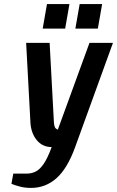

<svg xmlns="http://www.w3.org/2000/svg" viewBox="-20 -710 573 940"><path d="M132 210Q102 210 77.5 203.5Q53 197 36 190L45 140H110Q135 140 155.5 129.5Q176 119 195 90.5Q214 62 233 10Q188 10 160 -24Q132 -58 129 -110L108 -500H223L244 -110Q246 -85 254.5 -80Q263 -75 263 -75L418 -500H533L348 10Q310 115 256.5 162.5Q203 210 132 210ZM349 -570 370 -690H480L459 -570ZM189 -570 210 -690H320L299 -570Z"/></svg>

Font: Cuprum
Style: Bold Italic
Weight: 700
Italic angle: -10°
Designer: Jovanny Lemonad
Foundry: Jovanny Lemonad
Version: Version 3.000